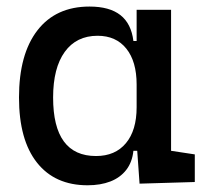

<svg xmlns="http://www.w3.org/2000/svg" viewBox="-20 -547 626 577"><path d="M243.2 9.8Q145 9.8 91.1 -58.3Q37.1 -126.5 37.1 -253.9Q37.1 -384.3 92.5 -455.8Q147.9 -527.3 249 -527.3Q309.1 -527.3 341.8 -501.7Q374.5 -476.1 380.9 -423.8H420.9L390.6 -293Q390.6 -362.3 359.6 -400.9Q328.6 -439.5 273.4 -439.5Q209.5 -439.5 174.6 -391.1Q139.6 -342.8 139.6 -253.9Q139.6 -78.1 268.6 -78.1Q326.2 -78.1 358.4 -116.7Q390.6 -155.3 390.6 -224.6V-252L425.8 -93.8H380.9Q377.4 -59.6 359.4 -36.4Q341.3 -13.2 311.8 -1.7Q282.2 9.8 243.2 9.8ZM399.4 4.9 390.6 -119.1V-239.3L494.1 -210V-93.8L565.4 -83V0ZM390.6 -146.5V-517.6H494.1V-175.8Z"/></svg>

Font: Cascadia Code
Style: Regular
Weight: 400
Monospace: yes
Designer: Aaron Bell
Foundry: Saja Typeworks
Version: Version 2106.017